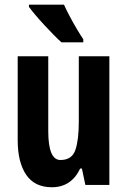

<svg xmlns="http://www.w3.org/2000/svg" viewBox="-20 -786 541 816"><path d="M444.8 -546.9V0H342.8L328.1 -69.8H320.8Q283.2 9.8 200.2 9.8Q127.4 9.8 91.3 -43.2Q55.2 -96.2 55.2 -189.9V-546.9H185.1V-229Q185.1 -106 236.8 -106Q285.6 -106 300.3 -148.4Q314.9 -190.9 314.9 -269V-546.9ZM252 -766.1Q261.2 -745.1 276.4 -716.6Q291.5 -688 307.4 -661.4Q323.2 -634.8 334 -619.1V-606H241.2Q228 -617.7 208.7 -637.2Q189.5 -656.7 168.7 -679.2Q147.9 -701.7 130.4 -722.4Q112.8 -743.2 103 -756.8V-766.1Z"/></svg>

Font: Open Sans Condensed
Style: Bold
Weight: 700
Width: 3
Designer: Monotype Design Team
Foundry: Monotype Imaging Inc.
Version: Version 3.003; ttfautohint (v1.8.4)